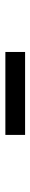

<svg xmlns="http://www.w3.org/2000/svg" viewBox="296 -678 117 750"><g transform="rotate(90 355.0 -303.5)"><path d="M183.5 -342.5H507.5V-265.5H183.5Z"/></g></svg>

Font: League Mono
Style: Regular
Weight: 400
Width: 6
Designer: Tyler Finck
Foundry: The League of Moveable Type / Tyler Finck
Version: Version 2.300;RELEASE